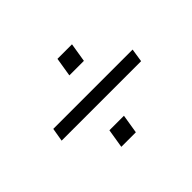

<svg xmlns="http://www.w3.org/2000/svg" viewBox="-104 -726 878 878"><g transform="rotate(-45 335.5 -286.5)"><path d="M80 -254 91 -319H604L594 -254ZM253 -41 268 -133H362L347 -41ZM316 -440 331 -532H425L410 -440Z"/></g></svg>

Font: Nunito Sans 10pt SemiExpanded
Style: Italic
Weight: 400
Width: 6
Italic angle: -9°
Designer: Vernon Adams
Foundry: Vernon Adams
Version: Version 3.101;gftools[0.9.27]